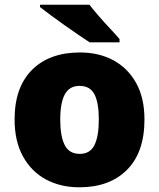

<svg xmlns="http://www.w3.org/2000/svg" viewBox="-20 -786 677 816"><path d="M594 -278Q594 -139 520 -64.5Q446 10 317 10Q237 10 175 -23.5Q113 -57 77.5 -121.5Q42 -186 42 -278Q42 -415 116 -489Q190 -563 320 -563Q400 -563 461.5 -530Q523 -497 558.5 -433.5Q594 -370 594 -278ZM236 -278Q236 -207 255 -169.5Q274 -132 319 -132Q363 -132 381.5 -169.5Q400 -207 400 -278Q400 -349 381.5 -385Q363 -421 318 -421Q275 -421 255.5 -385Q236 -349 236 -278ZM360 -766Q377 -744 400.5 -717Q424 -690 448 -664.5Q472 -639 488 -620V-606H361Q341 -619 312.5 -638.5Q284 -658 253.5 -679.5Q223 -701 195.5 -721.5Q168 -742 150 -756V-766Z"/></svg>

Font: Noto Sans Lao Black
Style: Regular
Weight: 900
Designer: Monotype Design Team
Foundry: Monotype Imaging Inc.
Version: Version 2.003; ttfautohint (v1.8.4.7-5d5b)